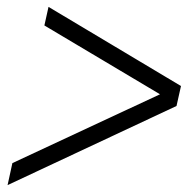

<svg xmlns="http://www.w3.org/2000/svg" viewBox="-20 -621 555 558"><path d="M2 -83 16 -147 445 -347 109 -547 121 -601 506 -371 493 -313Z"/></svg>

Font: Platypi Medium
Style: Italic
Weight: 500
Italic angle: -13°
Designer: David Sargent
Foundry: Bolt Cutter Type
Version: Version 1.200; ttfautohint (v1.8.4.7-5d5b)